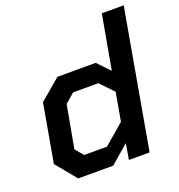

<svg xmlns="http://www.w3.org/2000/svg" viewBox="-129 -823 871 932"><g transform="rotate(-20 306.0 -357.0)"><path d="M30 -106 83 -406 191 -498H389L449 -435L499 -714H612L486 0H379L393 -82L298 0H117ZM301 -97 406 -187 432 -333 367 -401H237L188 -359L148 -139L183 -97Z"/></g></svg>

Font: Chakra Petch SemiBold
Style: Italic
Weight: 600
Italic angle: -10°
Designer: Katatrad Aksorn Co.,Ltd.
Foundry: Cadson Demak Co.,Ltd.
Version: Version 1.000; ttfautohint (v1.6)